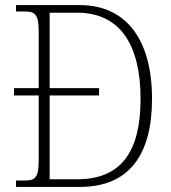

<svg xmlns="http://www.w3.org/2000/svg" viewBox="-20 -734 672 754"><path d="M43 0H294C488 0 577 -127 577 -346C577 -574 479 -714 293 -714H43V-689H73C119 -689 132 -679 132 -606V-388H35V-359H132V-110C132 -34 120 -25 72 -25H43ZM283 -30H175V-359H369V-388H175V-684H284C454 -684 532 -554 532 -346C532 -137 455 -30 283 -30Z"/></svg>

Font: Noto Serif Hebrew SemiCondensed ExtraLight
Style: Regular
Weight: 200
Width: 4
Designer: Monotype Design Team
Foundry: Monotype Imaging Inc.
Version: Version 2.004